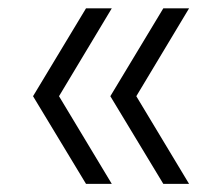

<svg xmlns="http://www.w3.org/2000/svg" viewBox="-20 -512 515 462"><path d="M187 -69.5 59.5 -280.5 187 -492H249L122 -280.5L249 -69.5ZM373 -69.5 245.5 -280.5 373 -492H435L308 -280.5L435 -69.5Z"/></svg>

Font: Encode Sans Lt
Style: Regular
Weight: 300
Designer: Multiple Designers
Foundry: Impallari Type
Version: Version 3.002; ttfautohint (v1.8.3) -l 8 -r 50 -G 200 -x 14 